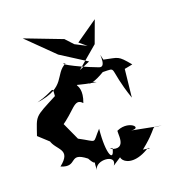

<svg xmlns="http://www.w3.org/2000/svg" viewBox="-235 -1126 1147 1271"><g transform="rotate(-20 339.0 -490.5)"><path d="M382 -109C362 -14 324 -79 342 -259C264 -176 310 -181 188 -245L125 -383L114 -356C223 -424 253 -509 302 -454C364 -616 199 -590 432 -555C362 -590 356 -521 493 -603C601 -599 532 -625 616 -378L637 -573C671 -578 649 -576 694 -584C621 -672 627 -656 525 -679C501 -786 542 -618 481 -641C312 -705 229 -761 281 -741C190 -697 233 -591 18 -562C151 -597 147 -641 141 -562C-33 -471 -15 -487 -61 -354L51 -251L6 -297C24 -223 127 -199 16 -111C129 -64 92 -187 206 -98C257 -5 237 -123 235 -7C244 -75 399 -65 350 4L478 -80C340 -86 415 91 602 -29C659 -6 496 -57 542 -10C727 -150 650 -158 739 -136L503 -182C636 -147 554 -250 454 -206C439 -210 484 -55 363 -109ZM379 -841 329 -895 71 -994 255 -813 432 -700 355 -667 506 -795 563 -950 408 -842 458 -800Z"/></g></svg>

Font: Asimov Silicon
Style: Regular
Weight: 400
Designer: Google
Version: Version 2.000980; 2014